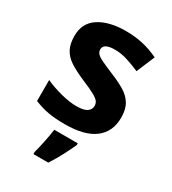

<svg xmlns="http://www.w3.org/2000/svg" viewBox="-188 -656 874 976"><g transform="rotate(30 248.5 -167.5)"><path d="M459 -162Q459 -79 400.5 -34.5Q342 10 226 10Q169 10 128 2.5Q87 -5 46 -22V-145Q90 -125 141 -112Q192 -99 231 -99Q275 -99 293.5 -112Q312 -125 312 -146Q312 -160 304.5 -171Q297 -182 272 -196Q247 -210 194 -232Q143 -254 110 -275.5Q77 -297 61 -327.5Q45 -358 45 -404Q45 -480 104 -518Q163 -556 261 -556Q312 -556 358 -546Q404 -536 453 -513L408 -406Q368 -423 332 -434.5Q296 -446 259 -446Q193 -446 193 -410Q193 -397 201.5 -386.5Q210 -376 234.5 -364Q259 -352 307 -332Q354 -313 388 -292.5Q422 -272 440.5 -241.5Q459 -211 459 -162ZM333 71Q318 104 298 142.5Q278 181 252 221H165V208Q173 179 182 136Q191 93 195 61H333Z"/></g></svg>

Font: Noto Sans Ethiopic
Style: Bold
Weight: 700
Designer: Monotype Design Team
Foundry: Monotype Imaging Inc.
Version: Version 2.102; ttfautohint (v1.8.4.7-5d5b)